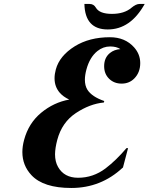

<svg xmlns="http://www.w3.org/2000/svg" viewBox="-20 -934 747 964"><path d="M584.5 -687.5Q564.5 -700.7 533.2 -700.7Q498 -700.7 469.2 -677.7Q430.7 -647 414.1 -585.9Q406.2 -556.6 406.2 -533.7Q406.2 -503.9 418.9 -483.4Q441.4 -448.2 503.4 -426.8L501.5 -419.4Q430.7 -412.6 360.8 -366.2Q291 -319.8 267.6 -231.9Q256.8 -191.4 256.3 -159.7Q256.3 -122.1 271.5 -95.7Q302.2 -41.5 372.1 -41.5Q447.8 -41.5 509.8 -88.4Q563.5 -129.4 615.2 -190.4H623L597.2 -92.3L595.7 -91.8Q486.8 9.8 337.9 9.8Q197.8 9.8 137.7 -54.7Q92.3 -103.5 92.3 -170.4Q92.3 -199.7 101.1 -231.9Q123.5 -315.4 186.5 -367.7Q249.5 -419.9 327.6 -434.1Q297.4 -448.2 279.3 -469.2Q253.9 -499 253.9 -541Q253.9 -562 260.3 -585.4Q278.8 -653.8 355.5 -701.7Q429.2 -747.1 531.7 -747.1Q607.9 -747.1 653.3 -696.3Q684.1 -661.6 684.1 -617.2Q684.1 -570.3 654.3 -540Q628.9 -514.2 590.8 -514.2Q552.7 -514.2 527.8 -538.6Q502.9 -563 502.9 -601.6Q502.9 -644.5 532.2 -668Q553.2 -685.1 584.5 -687.5ZM403.8 -914.1H430.2Q450.7 -914.1 461.4 -895.5Q479.5 -864.3 542 -864.3Q604.5 -864.3 640.6 -895.5Q663.1 -914.1 680.2 -914.1H706.5Q635.3 -786.1 521 -786.1Q406.7 -786.1 403.8 -914.1Z"/></svg>

Font: Cursive Sans
Style: Bold
Weight: 700
Italic angle: -15°
Designer: Wojciech Kalinowski "wmk69" (wmk69@o2.pl)
Foundry: Wojciech Kalinowski "wmk69" (wmk69@o2.pl)
Version: Wersja 3.1.0; 2022-02-18